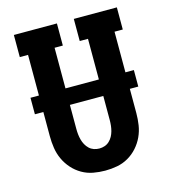

<svg xmlns="http://www.w3.org/2000/svg" viewBox="-110 -824 821 922"><g transform="rotate(-15 300.0 -363.5)"><path d="M300 8Q270 8 240.5 2.5Q211 -3 185 -18Q159 -33 139 -55.5Q119 -78 106.5 -105Q94 -132 89.5 -161.5Q85 -191 85 -221V-625H44V-735H258V-625H217V-221Q217 -207 218.5 -193.5Q220 -180 223.5 -167Q227 -154 233.5 -142Q240 -130 250 -120.5Q260 -111 273 -106.5Q286 -102 300 -102Q314 -102 327 -106.5Q340 -111 350 -120.5Q360 -130 366.5 -142Q373 -154 376.5 -167Q380 -180 381.5 -193.5Q383 -207 383 -221V-625H342V-735H556V-625H515V-221Q515 -191 510.5 -161.5Q506 -132 493.5 -105Q481 -78 461 -55.5Q441 -33 415 -18Q389 -3 359.5 2.5Q330 8 300 8ZM43 -341V-423H557V-341Z"/></g></svg>

Font: Iosevka Etoile Extrabold
Style: Regular
Weight: 800
Designer: Belleve Invis
Foundry: Belleve Invis
Version: Version 22.1.2; ttfautohint (v1.8.4)